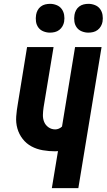

<svg xmlns="http://www.w3.org/2000/svg" viewBox="-20 -980 556 1000"><path d="M250 0 282 -193Q279 -193 275 -192.5Q271 -192 267 -192Q235 -192 203 -197.5Q171 -203 144 -217.5Q117 -232 98 -256.5Q79 -281 70.5 -311Q62 -341 64.5 -374Q67 -407 73 -440L121 -735H259L207 -421Q204 -401 203.5 -381.5Q203 -362 210 -345Q217 -328 232.5 -317Q248 -306 268 -306Q277 -306 286.5 -310Q296 -314 303 -321L371 -735H509L388 0ZM440 -810Q423 -810 406.5 -816.5Q390 -823 380 -836.5Q370 -850 367.5 -867.5Q365 -885 368 -903Q370 -915 376 -926.5Q382 -938 392.5 -946Q403 -954 415.5 -957Q428 -960 441 -960Q458 -960 474.5 -953.5Q491 -947 501 -933.5Q511 -920 514 -902.5Q517 -885 514 -867Q512 -855 505.5 -843.5Q499 -832 488.5 -824Q478 -816 465.5 -813Q453 -810 440 -810ZM240 -810Q223 -810 206.5 -816.5Q190 -823 180 -836.5Q170 -850 167.5 -867.5Q165 -885 168 -903Q170 -915 176 -926.5Q182 -938 192.5 -946Q203 -954 215.5 -957Q228 -960 241 -960Q258 -960 274.5 -953.5Q291 -947 301 -933.5Q311 -920 314 -902.5Q317 -885 314 -867Q312 -855 305.5 -843.5Q299 -832 288.5 -824Q278 -816 265.5 -813Q253 -810 240 -810Z"/></svg>

Font: Iosevka Term Curly Heavy
Style: Italic
Weight: 900
Italic angle: -9°
Designer: Belleve Invis
Foundry: Belleve Invis
Version: Version 32.3.0